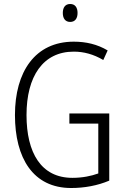

<svg xmlns="http://www.w3.org/2000/svg" viewBox="-20 -933 630 963"><path d="M332 -913C307 -913 295 -895 295 -868C295 -840 308 -823 332 -823C356 -823 369 -840 369 -868C369 -895 357 -913 332 -913ZM328 -364V-313H473V-63C437 -50 393 -41 343 -41C186 -41 113 -167 113 -356C113 -549 195 -674 350 -674C400 -674 449 -661 498 -632L520 -680C468 -711 411 -724 350 -724C156 -724 55 -573 55 -356C55 -140 146 10 337 10C403 10 469 -2 528 -27V-364Z"/></svg>

Font: Noto Sans Thai Cond Light
Style: Regular
Weight: 300
Width: 3
Designer: Monotype Design Team
Foundry: Monotype Imaging Inc.
Version: Version 2.002